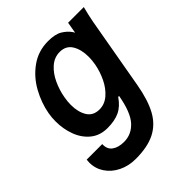

<svg xmlns="http://www.w3.org/2000/svg" viewBox="-217 -682 1034 1034"><g transform="rotate(-45 300.0 -164.5)"><path d="M21 63.5Q21 53.5 22.5 42H141Q139 79.5 164.2 98.2Q189.5 117 233 117Q289.5 117 329.5 73.5Q369.5 30 388.5 -77H381.5Q352 -33.5 314.8 -16Q277.5 1.5 223 1.5Q165.5 1.5 126.5 -30.2Q87.5 -62 68.5 -113Q49.5 -164 49.5 -221.5Q49.5 -253 54.5 -280Q66.5 -347 101.5 -410.5Q136.5 -474 194.2 -515.2Q252 -556.5 327 -556.5Q380 -556.5 409 -539Q438 -521.5 455 -497Q459 -491 462 -485.5L473 -550H592.5Q580 -502.5 571.5 -457L499.5 -49Q482 50 449 109.8Q416 169.5 359 198Q302 226.5 212.5 226.5Q158.5 226.5 114.8 205Q71 183.5 46 146.2Q21 109 21 63.5ZM417 -288Q422 -317 422 -341.5Q422 -398 399.5 -434.5Q377 -471 330 -471Q288.5 -471 256.2 -442.5Q224 -414 203.8 -370.2Q183.5 -326.5 175.5 -280Q170.5 -251 170.5 -227Q170.5 -172 192.8 -136Q215 -100 263 -100Q302.5 -100 334.8 -128Q367 -156 387.8 -199Q408.5 -242 417 -288Z"/></g></svg>

Font: JuliaMono BoldItalic
Style: Regular
Weight: 700
Italic angle: -9°
Monospace: yes
Designer: cormullion
Foundry: corm
Version: Version 0.049; ttfautohint (v1.8.4)